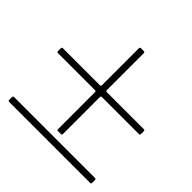

<svg xmlns="http://www.w3.org/2000/svg" viewBox="-238 -1048 1476 1476"><g transform="rotate(45 500.0 -310.0)"><path d="M49.3 0ZM49.3 183.1V152.3Q49.3 141.1 60.5 141.1H939.9Q951.2 141.1 951.2 152.3V183.1Q951.2 194.3 939.9 194.3H60.5Q49.3 194.3 49.3 183.1ZM49.3 -347.7V-378.4Q49.3 -389.6 60.5 -389.6H462.4Q473.6 -389.6 473.6 -400.9V-802.7Q473.6 -814 484.9 -814H515.6Q526.9 -814 526.9 -802.7V-400.9Q526.9 -389.6 538.1 -389.6H939.9Q951.2 -389.6 951.2 -378.4V-347.7Q951.2 -336.4 939.9 -336.4H538.1Q526.9 -336.4 526.9 -325.2V76.7Q526.9 87.9 515.6 87.9H484.9Q473.6 87.9 473.6 76.7V-325.2Q473.6 -336.4 462.4 -336.4H60.5Q49.3 -336.4 49.3 -347.7Z"/></g></svg>

Font: UnifrakturMaguntia17
Style: Book
Weight: 400
Designer: j. 'mach' wust, Gerrit Ansmann, Georg Duffner, based on a font by Peter Wiegel, original typeface by Carl Albert Fahrenw
Version: Version 2017-03-19